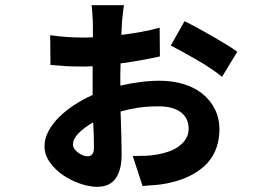

<svg xmlns="http://www.w3.org/2000/svg" viewBox="-20 -657 1040 742"><path d="M318 -53Q343 -53 343 -86Q343 -102 342.5 -127Q342 -152 340 -184Q305 -164 283.5 -142Q262 -120 262 -98Q262 -90 267.5 -82Q273 -74 281.5 -67.5Q290 -61 300 -57Q310 -53 318 -53ZM598 -439Q572 -433 532 -425.5Q492 -418 446 -412Q445 -389 445 -367.5Q445 -346 445 -326Q483 -335 522 -340Q561 -345 597 -345Q647 -345 689.5 -332Q732 -319 762.5 -294.5Q793 -270 810.5 -235Q828 -200 828 -157Q828 -121 817 -87.5Q806 -54 781.5 -27Q757 0 718 20.5Q679 41 624 52Q598 57 573 58.5Q548 60 531 62L493 -54Q519 -54 543 -55Q567 -56 588 -60Q612 -64 634 -72Q656 -80 672.5 -92.5Q689 -105 699 -121.5Q709 -138 709 -159Q709 -201 678.5 -223.5Q648 -246 594 -246Q548 -246 512.5 -240.5Q477 -235 446 -226Q448 -175 449 -129.5Q450 -84 450 -61Q450 -26 443 -2Q436 22 423.5 37Q411 52 393.5 58.5Q376 65 355 65Q326 65 290.5 53Q255 41 224 20Q193 -1 172.5 -30Q152 -59 152 -92Q152 -121 167 -149.5Q182 -178 207.5 -203.5Q233 -229 266.5 -251Q300 -273 338 -290V-321V-401Q327 -400 315.5 -400Q304 -400 293 -400Q259 -400 233 -401.5Q207 -403 175 -406L174 -521Q208 -516 239.5 -514Q271 -512 293 -512Q304 -512 315.5 -512Q327 -512 339 -513V-562Q339 -569 338.5 -580Q338 -591 337 -602Q336 -613 335.5 -622.5Q335 -632 334 -637H459Q458 -632 457 -622.5Q456 -613 454.5 -602Q453 -591 452 -580Q451 -569 451 -562L449 -522Q489 -527 527 -534Q565 -541 597 -550ZM693 -575Q716 -564 744.5 -548.5Q773 -533 801.5 -516.5Q830 -500 855.5 -484.5Q881 -469 897 -457L838 -360Q824 -372 798.5 -389.5Q773 -407 743.5 -424Q714 -441 686 -456.5Q658 -472 640 -481Z"/></svg>

Font: SpoqaHanSansJP-Bold
Style: Regular
Weight: 700
Designer: [Source Han Sans]
Ryoko NISHIZUKA  (kana & ideographs); Paul D. Hunt (Latin, Greek & Cyrillic); Wenlong ZHANG  (bopomofo
Foundry: Spoqa (http://bi.spoqa.com)
Version: Version 1.002.20150607